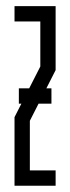

<svg xmlns="http://www.w3.org/2000/svg" viewBox="-20 -591 223 611"><path d="M40 -309.9H143.7V-261.1H40ZM108.3 -522.7H26.2V-571.4H157V-367.8L75 -206.6V-48.7H157V0H26.2V-218.2L108.3 -379.4Z"/></svg>

Font: Marapfhont
Style: Book
Weight: 400
Version: Version 0.15